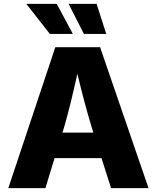

<svg xmlns="http://www.w3.org/2000/svg" viewBox="-20 -971 810 991"><path d="M22.9 0H214.4L261.7 -154.8H503.9L553.2 0H746.6L496.6 -727.5H265.6ZM302.2 -286.6 312 -317.9C335.9 -400.4 357.4 -492.2 379.4 -590.3C402.8 -492.7 426.8 -400.9 452.1 -317.9L461.9 -286.6ZM237.3 -795.9H356L272.9 -951.2H115.7ZM413.1 -795.9H528.3L478.5 -951.2H334Z"/></svg>

Font: Inter ExtraBold
Style: Regular
Weight: 800
Designer: Rasmus Andersson
Foundry: rsms
Version: Version 4.001;git-9221beed3